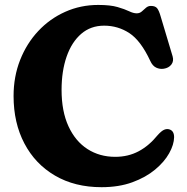

<svg xmlns="http://www.w3.org/2000/svg" viewBox="-20 -739 756 778"><path d="M685.5 -183Q685 -153 665.5 -118Q646 -83 608.5 -51.8Q571 -20.5 516.5 -0.5Q462 19.5 391.5 19.5Q283 19.5 202.8 -27.5Q122.5 -74.5 78.8 -157.8Q35 -241 35 -350Q35 -428.5 61.5 -495.8Q88 -563 134.8 -613Q181.5 -663 244 -691Q306.5 -719 378 -719Q427 -719 456.2 -710.5Q485.5 -702 503 -693.5Q520.5 -685 534 -685Q546 -685 554.5 -692.5Q563 -700 571.5 -707.5Q580 -715 591.5 -715Q609.5 -715 617 -705.2Q624.5 -695.5 631 -672.5L679.5 -510.5Q685 -491 674.2 -477.2Q663.5 -463.5 643.5 -460.5Q627.5 -458 612.8 -465Q598 -472 589 -492Q550.5 -574.5 504.2 -604.8Q458 -635 402 -635Q347.5 -635 309 -601.8Q270.5 -568.5 250 -509.8Q229.5 -451 229.5 -374.5Q229.5 -288 257.5 -227.2Q285.5 -166.5 334.5 -135Q383.5 -103.5 447 -103.5Q499.5 -103.5 541.8 -126Q584 -148.5 618.5 -191Q634.5 -209 645.8 -213.5Q657 -218 667 -214.5Q685.5 -208.5 685.5 -183Z"/></svg>

Font: Fraunces 9pt S100
Style: Bold
Weight: 700
Version: Version 1.000; ttfautohint (v1.8.3)